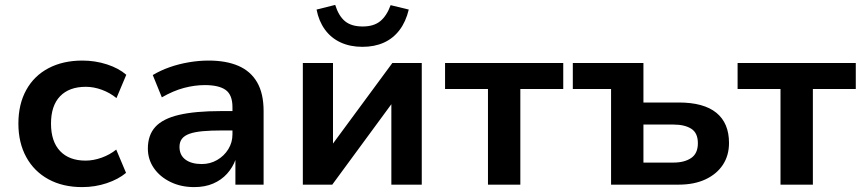

<svg xmlns="http://www.w3.org/2000/svg" viewBox="-20 -753 3524 783"><path d="M315 10Q236 10 177.5 -22Q119 -54 87 -112.5Q55 -171 55 -249Q55 -328 87 -386Q119 -444 178 -475Q237 -506 316 -506Q368 -506 416 -490.5Q464 -475 495 -448L455 -353Q428 -375 395 -387Q362 -399 330 -399Q262 -399 225 -360.5Q188 -322 188 -249Q188 -176 225 -137Q262 -98 329 -98Q361 -98 394.5 -110Q428 -122 454 -143L494 -48Q463 -22 415.5 -6Q368 10 315 10Z M772 10Q718 10 675 -11Q632 -32 607.5 -67.5Q583 -103 583 -147Q583 -202 613.5 -235.5Q644 -269 710 -284.5Q776 -300 881 -300H945V-221H886Q840 -221 807 -218Q774 -215 753 -207.5Q732 -200 722 -187Q712 -174 712 -154Q712 -120 736.5 -102Q761 -84 803 -84Q837 -84 865.5 -100.5Q894 -117 911 -144.5Q928 -172 928 -205V-316Q928 -366 900.5 -386Q873 -406 815 -406Q774 -406 730.5 -394.5Q687 -383 640 -356L603 -447Q635 -466 672 -479Q709 -492 750 -499Q791 -506 831 -506Q902 -506 952 -484.5Q1002 -463 1028.5 -417.5Q1055 -372 1055 -300V0H940V-103H941Q929 -70 906 -44.5Q883 -19 849.5 -4.5Q816 10 772 10Z M1215 0V-496H1338V-154H1328L1580 -496H1700V0H1576V-343H1587L1335 0ZM1458 -562Q1408 -562 1369 -580Q1330 -598 1305 -632.5Q1280 -667 1271 -714L1347 -733Q1361 -688 1387 -666.5Q1413 -645 1459 -645Q1504 -645 1530.5 -666.5Q1557 -688 1573 -732L1647 -714Q1635 -664 1609 -630Q1583 -596 1545 -579Q1507 -562 1458 -562Z M1970 0V-390H1795V-496H2277V-390H2102V0Z M2472 0V-390H2316V-496H2604V-335H2748Q2850 -335 2901.5 -293Q2953 -251 2953 -170Q2953 -119 2928 -81Q2903 -43 2857 -21.5Q2811 0 2748 0ZM2604 -90H2727Q2771 -90 2798.5 -108.5Q2826 -127 2826 -169Q2826 -211 2799 -228Q2772 -245 2727 -245H2604Z M3163 0V-390H2988V-496H3470V-390H3295V0Z"/></svg>

Font: Nunito Sans 9pt
Style: Bold
Weight: 700
Version: Version 3.101;gftools[0.9.27]